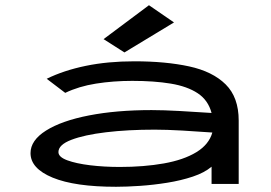

<svg xmlns="http://www.w3.org/2000/svg" viewBox="-20 -705 1040 736"><path d="M425 11Q267 11 182 -24Q97 -59 97 -118Q97 -167 156.5 -204.5Q216 -242 321 -262.5Q426 -283 561 -283Q606 -283 669 -279.5Q732 -276 791 -272Q778 -321 738 -347.5Q698 -374 634.5 -384.5Q571 -395 487 -395Q414 -395 348 -384.5Q282 -374 230 -349L159 -403Q224 -435 308.5 -452.5Q393 -470 495 -470Q615 -470 705 -450.5Q795 -431 845 -381.5Q895 -332 895 -243V0H791V-66Q764 -43 719 -28Q674 -13 621 -4.5Q568 4 516.5 7.5Q465 11 425 11ZM204 -122Q204 -103 238 -90.5Q272 -78 325.5 -71.5Q379 -65 439 -65Q532 -65 608 -78.5Q684 -92 732.5 -121.5Q781 -151 794 -197Q741 -201 679.5 -204.5Q618 -208 573 -208Q470 -208 386.5 -198Q303 -188 253.5 -169Q204 -150 204 -122ZM457 -504 377 -555 551 -685 647 -619Z"/></svg>

Font: Inconsolata UltraExpanded Medium
Style: Regular
Weight: 500
Width: 9
Monospace: yes
Designer: Raph Levien, Cyreal, Brenton Simpson
Foundry: Raph Levien, Cyreal, Google
Version: Version 3.001; ttfautohint (v1.8.2.53-6de2)